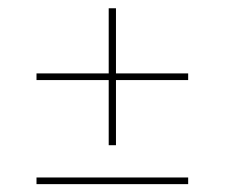

<svg xmlns="http://www.w3.org/2000/svg" viewBox="-20 -558 557 476"><path d="M70.5 -101.5V-118H446.5V-101.5ZM267.5 -198H249.5V-537.5H267.5ZM70.5 -359.5V-376H446.5V-359.5Z"/></svg>

Font: Anek Telugu Thin
Style: Regular
Weight: 250
Version: Version 1.003